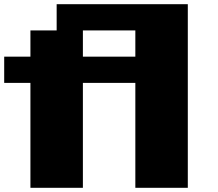

<svg xmlns="http://www.w3.org/2000/svg" viewBox="-20 -1020 1040 915"><path d="M125 -125V-625H0V-750H125V-875H250V-1000H875V-125H625V-625H375V-125ZM375 -750H625V-875H375Z"/></svg>

Font: Press Start 2P
Style: Regular
Weight: 400
Designer: CodeMan38
Foundry: CodeMan38
Version: Version 3.000